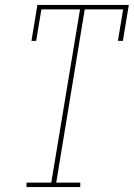

<svg xmlns="http://www.w3.org/2000/svg" viewBox="-20 -755 540 775"><path d="M87 0V-18H187L303 -717H147L126 -590H107L131 -735H500L476 -590H456L477 -717H322L207 -18H304V0Z"/></svg>

Font: Iosevka Curly Slab ThObl
Style: Regular
Weight: 100
Italic angle: -9°
Monospace: yes
Designer: Belleve Invis
Foundry: Belleve Invis
Version: Version 11.0.0; ttfautohint (v1.8.3)